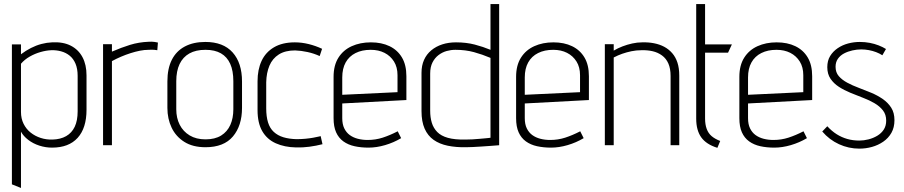

<svg xmlns="http://www.w3.org/2000/svg" viewBox="-20 -720 4484 952"><path d="M409 -176V-346Q409 -399 389 -436.5Q369 -474 331 -493.5Q293 -513 238 -510Q212 -509 185.5 -502Q159 -495 133.5 -482Q108 -469 84 -451V-500H39V194L84 212V-67Q96 -45 120 -26.5Q144 -8 175 2Q206 12 238 12Q321 12 365 -36.5Q409 -85 409 -176ZM365 -344V-168Q365 -122 350.5 -91.5Q336 -61 308 -45Q280 -29 240 -28Q210 -27 182 -36Q154 -45 132 -62.5Q110 -80 97 -106Q84 -132 84 -165V-404Q102 -425 127.5 -439.5Q153 -454 181 -462Q209 -470 234 -471Q259 -472 283 -465.5Q307 -459 325.5 -444Q344 -429 354.5 -404Q365 -379 365 -344Z M760 -471 763 -509Q760 -510 747 -512Q734 -514 718 -513Q668 -511 624.5 -497.5Q581 -484 535 -464V-501H491V0H535V-417Q557 -429 580.5 -439Q604 -449 627.5 -456.5Q651 -464 673.5 -468.5Q696 -473 717 -473Q732 -474 744.5 -473Q757 -472 760 -471Z M1180 -185V-316Q1180 -408 1133.5 -460Q1087 -512 998 -512Q939 -512 896.5 -489.5Q854 -467 832 -423.5Q810 -380 810 -316V-185Q810 -131 831 -87Q852 -43 894 -16.5Q936 10 999 10Q1090 10 1135 -43.5Q1180 -97 1180 -185ZM1137 -317V-178Q1137 -134 1122 -100.5Q1107 -67 1076.5 -48Q1046 -29 999 -29Q953 -29 920.5 -48.5Q888 -68 871 -101.5Q854 -135 854 -178V-317Q854 -368 870.5 -402.5Q887 -437 919 -455Q951 -473 999 -473Q1045 -473 1075.5 -455.5Q1106 -438 1121.5 -403.5Q1137 -369 1137 -317Z M1565 -442 1577 -478Q1545 -493 1510.5 -501.5Q1476 -510 1442 -510Q1380 -510 1338.5 -485.5Q1297 -461 1277 -418Q1257 -375 1257 -317V-174Q1257 -110 1280.5 -69.5Q1304 -29 1347.5 -9.5Q1391 10 1448 11Q1481 12 1514.5 7.5Q1548 3 1579 -5L1570 -45Q1569 -45 1559 -42.5Q1549 -40 1532 -37Q1515 -34 1494 -32Q1473 -30 1450 -30Q1413 -31 1385 -39.5Q1357 -48 1337.5 -66Q1318 -84 1309 -113Q1300 -142 1300 -183V-312Q1301 -359 1316 -394.5Q1331 -430 1362.5 -450Q1394 -470 1443 -470Q1473 -469 1505 -462Q1537 -455 1565 -442Z M1677 -134V-207L1995 -224V-342Q1995 -398 1973 -435Q1951 -472 1911.5 -491Q1872 -510 1819 -510Q1766 -510 1724 -491Q1682 -472 1658 -434Q1634 -396 1634 -339V-134Q1634 -92 1646.5 -64Q1659 -36 1682.5 -19Q1706 -2 1738 5Q1770 12 1807 12Q1847 12 1889.5 -0.5Q1932 -13 1969 -35L1952 -69Q1913 -49 1877.5 -37.5Q1842 -26 1803 -26Q1777 -26 1754 -32Q1731 -38 1714 -50.5Q1697 -63 1687 -83.5Q1677 -104 1677 -134ZM1951 -347V-263L1677 -250V-336Q1677 -380 1694 -410.5Q1711 -441 1743 -457Q1775 -473 1818 -473Q1857 -473 1886.5 -458Q1916 -443 1933.5 -415Q1951 -387 1951 -347Z M2455 0V-700H2412V-473Q2376 -488 2334 -499Q2292 -510 2241 -510Q2204 -510 2173 -500Q2142 -490 2118.5 -470.5Q2095 -451 2082.5 -423Q2070 -395 2070 -359V-169Q2070 -117 2085.5 -82Q2101 -47 2130 -26.5Q2159 -6 2200 2.5Q2241 11 2291 10Q2304 10 2324.5 9Q2345 8 2368 6.5Q2391 5 2411 3.5Q2431 2 2443.5 1Q2456 0 2455 0ZM2412 -433V-37Q2412 -37 2404.5 -36Q2397 -35 2384.5 -34Q2372 -33 2356 -31.5Q2340 -30 2322.5 -29Q2305 -28 2288 -28Q2235 -27 2201 -36.5Q2167 -46 2148 -65.5Q2129 -85 2121 -111.5Q2113 -138 2113 -171V-355Q2113 -388 2124.5 -410.5Q2136 -433 2154.5 -447Q2173 -461 2194.5 -467Q2216 -473 2238 -473Q2288 -473 2330 -461.5Q2372 -450 2412 -433Z M2582 -134V-207L2900 -224V-342Q2900 -398 2878 -435Q2856 -472 2816.5 -491Q2777 -510 2724 -510Q2671 -510 2629 -491Q2587 -472 2563 -434Q2539 -396 2539 -339V-134Q2539 -92 2551.5 -64Q2564 -36 2587.5 -19Q2611 -2 2643 5Q2675 12 2712 12Q2752 12 2794.5 -0.5Q2837 -13 2874 -35L2857 -69Q2818 -49 2782.5 -37.5Q2747 -26 2708 -26Q2682 -26 2659 -32Q2636 -38 2619 -50.5Q2602 -63 2592 -83.5Q2582 -104 2582 -134ZM2856 -347V-263L2582 -250V-336Q2582 -380 2599 -410.5Q2616 -441 2648 -457Q2680 -473 2723 -473Q2762 -473 2791.5 -458Q2821 -443 2838.5 -415Q2856 -387 2856 -347Z M3305 -343V0H3348V-345Q3348 -382 3339 -409.5Q3330 -437 3313 -456.5Q3296 -476 3273.5 -488Q3251 -500 3223 -505.5Q3195 -511 3164 -510Q3140 -510 3115 -504.5Q3090 -499 3066.5 -490Q3043 -481 3023 -469V-501H2979V0H3023V-435Q3044 -446 3065.5 -453.5Q3087 -461 3111 -466Q3135 -471 3160 -471Q3190 -472 3216 -466Q3242 -460 3262.5 -445Q3283 -430 3294 -405Q3305 -380 3305 -343Z M3476 -132V-459H3590L3609 -500H3476V-700H3432V-132Q3432 -74 3457 -39Q3482 -4 3537 13L3551 -21Q3525 -31 3508.5 -45Q3492 -59 3484 -81Q3476 -103 3476 -132Z M3689 -134V-207L4007 -224V-342Q4007 -398 3985 -435Q3963 -472 3923.5 -491Q3884 -510 3831 -510Q3778 -510 3736 -491Q3694 -472 3670 -434Q3646 -396 3646 -339V-134Q3646 -92 3658.5 -64Q3671 -36 3694.5 -19Q3718 -2 3750 5Q3782 12 3819 12Q3859 12 3901.5 -0.5Q3944 -13 3981 -35L3964 -69Q3925 -49 3889.5 -37.5Q3854 -26 3815 -26Q3789 -26 3766 -32Q3743 -38 3726 -50.5Q3709 -63 3699 -83.5Q3689 -104 3689 -134ZM3963 -347V-263L3689 -250V-336Q3689 -380 3706 -410.5Q3723 -441 3755 -457Q3787 -473 3830 -473Q3869 -473 3898.5 -458Q3928 -443 3945.5 -415Q3963 -387 3963 -347Z M4355 -446 4373 -477Q4357 -487 4336.5 -495Q4316 -503 4292.5 -507.5Q4269 -512 4243 -512Q4214 -512 4185.5 -504.5Q4157 -497 4133.5 -481Q4110 -465 4096 -442Q4082 -419 4082 -387Q4082 -353 4098 -329.5Q4114 -306 4139.5 -289.5Q4165 -273 4196.5 -260Q4228 -247 4259.5 -235Q4291 -223 4316.5 -208Q4342 -193 4358 -172.5Q4374 -152 4374 -122Q4374 -96 4362 -77.5Q4350 -59 4330 -47Q4310 -35 4286.5 -29Q4263 -23 4241 -23Q4209 -23 4181 -31Q4153 -39 4128.5 -54.5Q4104 -70 4082 -94L4057 -68Q4092 -27 4140 -5Q4188 17 4241 17Q4273 17 4303.5 8.5Q4334 0 4359.5 -17.5Q4385 -35 4400 -61.5Q4415 -88 4415 -124Q4415 -161 4399 -186Q4383 -211 4357 -229Q4331 -247 4300 -260Q4269 -273 4238 -284.5Q4207 -296 4181 -310Q4155 -324 4139 -342.5Q4123 -361 4123 -389Q4123 -412 4134.5 -428.5Q4146 -445 4165 -455Q4184 -465 4206.5 -470Q4229 -475 4250 -475Q4269 -475 4288 -471.5Q4307 -468 4324 -461.5Q4341 -455 4355 -446Z"/></svg>

Font: Advent Pro Light
Style: Regular
Weight: 300
Version: Version 3.000